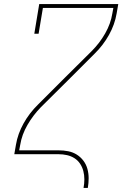

<svg xmlns="http://www.w3.org/2000/svg" viewBox="-20 -755 640 940"><path d="M389 165Q393 144 393 123Q393 102 388 82.5Q383 63 372 46.5Q361 30 344.5 19.5Q328 9 308 4.5Q288 0 267 0H50L58 -46Q67 -100 95.5 -151Q124 -202 166 -243L297 -374L429 -505Q468 -544 495 -591.5Q522 -639 530 -689L535 -716H190L169 -590H148L172 -735H559L551 -689Q542 -635 513.5 -584Q485 -533 443 -492L312 -361L180 -230Q142 -191 114.5 -143.5Q87 -96 79 -46L74 -19H267Q291 -19 314 -14.5Q337 -10 356 2Q375 14 388.5 32Q402 50 408 72Q414 94 414 117.5Q414 141 410 165Z"/></svg>

Font: Iosevka Curly Slab ThExObl
Style: Regular
Weight: 100
Width: 7
Italic angle: -9°
Monospace: yes
Designer: Belleve Invis
Foundry: Belleve Invis
Version: Version 11.1.0; ttfautohint (v1.8.3)